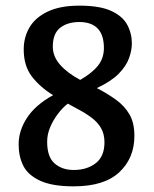

<svg xmlns="http://www.w3.org/2000/svg" viewBox="-20 -648 547 680"><path d="M241 12Q165 12 122 -8Q79 -28 62.5 -61Q46 -94 46 -137Q46 -185 75.5 -230.5Q105 -276 168 -311Q121 -340 92.5 -377.5Q64 -415 64 -473Q64 -516 84.5 -551Q105 -586 149 -607Q193 -628 261 -628Q333 -628 373.5 -609.5Q414 -591 430.5 -560.5Q447 -530 447 -494Q447 -470 437 -442Q427 -414 400.5 -387Q374 -360 323 -336Q360 -317 390.5 -295Q421 -273 438.5 -243Q456 -213 456 -167Q456 -88 402.5 -38Q349 12 241 12ZM241 -46Q288 -46 319 -70Q350 -94 350 -144Q350 -173 338 -194Q326 -215 304 -231.5Q282 -248 253 -263L220 -281Q201 -266 184.5 -244Q168 -222 157.5 -197Q147 -172 147 -146Q147 -92 173.5 -69Q200 -46 241 -46ZM264 -365Q306 -389 327 -415.5Q348 -442 348 -478Q348 -524 326 -547Q304 -570 261 -570Q219 -570 193 -549.5Q167 -529 167 -483Q167 -448 193 -418.5Q219 -389 264 -365Z"/></svg>

Font: Manuale SemiBold
Style: Regular
Weight: 600
Version: Version 1.002